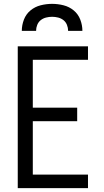

<svg xmlns="http://www.w3.org/2000/svg" viewBox="-20 -975 540 995"><path d="M72 0V-735H436V-665H150V-417H380V-347H150V-70H436V0ZM93 -815Q93 -845 104 -873.5Q115 -902 138 -921Q161 -940 190.5 -947.5Q220 -955 250 -955Q280 -955 309.5 -947.5Q339 -940 362 -921Q385 -902 396 -873.5Q407 -845 407 -815H333Q333 -831 327 -846Q321 -861 309 -870.5Q297 -880 281.5 -884Q266 -888 250 -888Q234 -888 218.5 -884Q203 -880 191 -870.5Q179 -861 173 -846Q167 -831 167 -815Z"/></svg>

Font: Iosevka Fuck
Style: Regular
Weight: 400
Monospace: yes
Designer: Belleve Invis
Foundry: Belleve Invis
Version: Version 28.0.7; ttfautohint (v1.8.3)